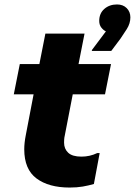

<svg xmlns="http://www.w3.org/2000/svg" viewBox="-20 -835 606 863"><path d="M293 8Q199 8 144 -33Q89 -74 89 -164Q89 -193 96 -228L131 -411H42L69 -547H157L184 -684H360L333 -547H479L452 -411H307L271 -225Q269 -217 268.5 -208.5Q268 -200 268 -194Q268 -166 286.5 -148.5Q305 -131 346 -131Q384 -131 417 -147H428L402 -8Q378 -1 352 3.5Q326 8 293 8ZM456 -694Q445 -699 435.5 -711Q426 -723 426 -741Q426 -775 449 -795Q472 -815 506 -815Q533 -815 549.5 -798.5Q566 -782 566 -757Q566 -730 550 -704.5Q534 -679 522 -662L480 -606H393V-610Z"/></svg>

Font: Kufam
Style: Bold Italic
Weight: 700
Italic angle: -11°
Designer: Artur Schmal
Foundry: Original Type
Version: Version 1.301; ttfautohint (v1.8.3)